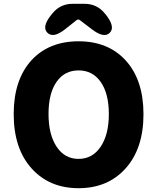

<svg xmlns="http://www.w3.org/2000/svg" viewBox="-20 -975 826 1009"><path d="M146 -659Q238 -758 393 -758Q548 -758 640 -658Q734 -555 734 -375Q734 -195 640.5 -90.5Q547 14 393 14Q239 14 145.5 -90.5Q52 -195 52 -375.5Q52 -556 146 -659ZM277.5 -204Q320 -140 393 -140Q466 -140 509 -204Q552 -268 552 -375.5Q552 -483 509.5 -544Q467 -605 393 -605Q319 -605 277 -544.5Q235 -484 235 -376Q235 -268 277.5 -204ZM323 -822Q260 -772 229 -803Q199 -833 247 -894L255 -904Q296 -955 362 -955H424Q490 -955 531 -904L537 -897Q587 -833 557 -803Q527 -772 463 -821L400 -869Q391 -876 382 -869Z"/></svg>

Font: Resource Han Rounded JP Heavy
Style: Regular
Weight: 900
Designer: Cyano Hao (round all glyphs); Ryoko NISHIZUKA 西塚涼子 (kana, bopomofo & ideographs); Paul D. Hunt (Latin, Greek & Cyrillic)
Foundry: Cyano Hao
Version: 0.990